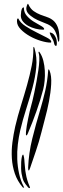

<svg xmlns="http://www.w3.org/2000/svg" viewBox="-20 -972 328 996"><path d="M204 -508Q190 -454 169.5 -396Q149 -338 127 -286Q126 -284 123 -276.5Q120 -269 116 -270Q114 -270 114.5 -278.5Q115 -287 115 -290Q116 -302 119 -320Q122 -338 126 -357Q130 -376 134 -394Q138 -412 142 -425Q144 -431 148.5 -449.5Q153 -468 158.5 -494Q164 -520 169.5 -550Q175 -580 179 -608Q183 -636 184 -659Q185 -682 181 -695Q179 -699 180 -701.5Q181 -704 182 -704Q184 -704 185 -701.5Q186 -699 188 -697Q199 -680 205 -656Q211 -632 212.5 -605.5Q214 -579 211.5 -553Q209 -527 204 -508ZM195 -286Q183 -238 166 -188Q149 -138 136 -100Q134 -95 132 -90.5Q130 -86 129 -88Q127 -88 126.5 -93Q126 -98 126 -103Q129 -178 147.5 -253Q166 -328 189 -404Q203 -451 214.5 -500.5Q226 -550 230 -607Q230 -612 233 -612Q234 -612 235 -610Q236 -608 237 -606Q248 -579 245.5 -535.5Q243 -492 234 -445.5Q225 -399 213 -355.5Q201 -312 195 -286ZM103 -4Q106 2 105 2Q103 2 101 1Q99 0 98 0Q70 -33 57 -71.5Q44 -110 41.5 -151Q39 -192 44.5 -234Q50 -276 59 -316Q72 -371 89 -425.5Q106 -480 120.5 -531.5Q135 -583 144.5 -631Q154 -679 153 -723Q153 -728 155 -729Q156 -729 157.5 -726Q159 -723 159 -722Q173 -674 168 -622.5Q163 -571 148.5 -517Q134 -463 116 -407Q98 -351 85 -296Q77 -261 72.5 -223Q68 -185 69.5 -146.5Q71 -108 79 -71.5Q87 -35 103 -4ZM114 -71Q119 -39 134 -4Q135 -2 135.5 1Q136 4 134 4Q132 4 128 2Q126 1 125 -1Q112 -16 104.5 -29Q97 -42 92 -71Q90 -82 89.5 -99Q89 -116 90 -132Q91 -148 93.5 -159Q96 -170 100 -170Q101 -170 102.5 -165Q104 -160 105 -153.5Q106 -147 106.5 -140.5Q107 -134 107 -132Q109 -115 110 -100Q111 -85 114 -71ZM243 -803Q252 -801 258 -794.5Q264 -788 268 -780Q272 -772 273.5 -764Q275 -756 275 -750Q275 -742 273.5 -737Q272 -732 269 -734Q268 -735 266 -736Q264 -737 262 -742Q260 -752 258 -757.5Q256 -763 253.5 -767.5Q251 -772 248 -777.5Q245 -783 241 -792Q239 -797 238 -801Q237 -805 243 -803ZM280 -764Q276 -790 265.5 -811.5Q255 -833 228 -846Q215 -852 195 -859.5Q175 -867 157 -877.5Q139 -888 126.5 -902Q114 -916 117 -934Q119 -943 122 -949Q125 -955 127 -950Q138 -926 154.5 -914.5Q171 -903 189 -896Q207 -889 225 -883Q243 -877 257 -865Q271 -853 279.5 -831.5Q288 -810 288 -772Q288 -767 287 -761Q286 -755 284 -755Q283 -755 280 -764ZM246 -755Q246 -751 242 -751Q222 -751 192 -760Q162 -769 134.5 -784.5Q107 -800 87.5 -820Q68 -840 68 -862Q68 -864 68.5 -870Q69 -876 73 -876H75Q85 -854 113 -836Q141 -818 170.5 -803.5Q200 -789 223 -777Q246 -765 246 -755ZM209 -823Q210 -819 207 -818.5Q204 -818 202 -818Q185 -818 165 -823Q145 -828 128 -837Q111 -846 99.5 -860Q88 -874 88 -892Q88 -900 90 -913.5Q92 -927 98 -932Q103 -934 103.5 -934Q104 -934 104 -931Q104 -907 119.5 -889.5Q135 -872 154.5 -860Q174 -848 190.5 -839Q207 -830 209 -823Z"/></svg>

Font: mr_AkronimG
Style: Regular
Weight: 400
Version: Version 1.002 April 14, 2020